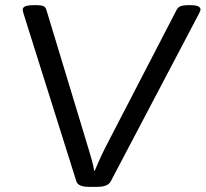

<svg xmlns="http://www.w3.org/2000/svg" viewBox="-20 -722 797 744"><path d="M324 2Q283 2 276 -19L71 -670Q68 -681 68 -685Q68 -693 78 -697.5Q88 -702 113 -702H122Q138 -702 147 -699Q156 -696 160 -683L321 -152Q327 -133 334.5 -106.5Q342 -80 345 -60H347Q352 -73 363.5 -98.5Q375 -124 389 -152L664 -683Q671 -696 682.5 -699Q694 -702 709 -702H716Q739 -702 748 -697.5Q757 -693 757 -685Q757 -681 752 -671L409 -19Q398 2 357 2Z"/></svg>

Font: Asap Expanded Expanded Regular
Style: Italic
Weight: 400
Width: 7
Italic angle: -6°
Designer: Pablo Cosgaya
Foundry: Omnibus-Type
Version: Version 3.001; ttfautohint (v1.8.4.7-5d5b)